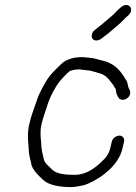

<svg xmlns="http://www.w3.org/2000/svg" viewBox="-20 -720 555 783"><path d="M372.6 -555C379.6 -555 386.3 -557.3 392.7 -562L408.5 -574C431.6 -590.7 436.8 -597.8 458 -615C477.1 -629.6 486.9 -644.2 503.9 -658C522.9 -675.2 515.7 -700.6 493 -699.5C481.3 -698.9 474.6 -691.9 467.1 -685C453.3 -673.7 446.1 -662 430.1 -650C420.9 -642 413 -635.3 406.4 -630C401.2 -624.7 393.4 -618.3 383.1 -611L367.1 -598C347.5 -583.8 350 -555 372.6 -555ZM467.1 -167C453.4 -167 438.9 -155.5 435.8 -142L430 -117C424.8 -94.4 413.5 -78.1 399 -65C369.5 -36.4 333.9 -7 283.6 -7C247.9 -7 211.9 -10.3 194.2 -27C183.2 -38.2 163 -53.8 158.9 -69C154.5 -91.5 147.9 -110.4 147.9 -138C146.1 -160.5 142.4 -183.8 149.2 -213C156.7 -245.7 167.8 -271 176.7 -302C187.9 -332.6 204.3 -362.3 220.9 -385C226.4 -392.5 254.2 -423.2 264.3 -430C274.7 -434.7 290.1 -437 304.9 -437L320.4 -435C326.9 -434.3 332.8 -433.7 338 -433C342 -433 346.5 -432.3 351.5 -431L369.4 -426C375.6 -424 381.2 -422.3 386.2 -421C407.2 -415.4 419 -403 429.8 -389L440.6 -375C443.3 -369.7 446.5 -364.7 450.1 -360C451.7 -358 452.4 -355.7 452.5 -353C453.2 -339.8 457.7 -331 463.3 -322C468.6 -311.8 484.6 -309.6 497.5 -318.5C515.1 -330.5 513.3 -349.4 505.1 -360C500.7 -370 501.3 -382.1 495.5 -392C491.4 -397.3 488.2 -402.3 486 -407C465.3 -439.1 440.8 -464.1 393.4 -474L374.6 -479C357.3 -484 339.2 -485.1 318.4 -487C301.9 -487 285.9 -485.8 272.3 -482C245.1 -472.9 238.6 -468.8 213.3 -443C189.1 -418.7 177.7 -406.9 162.5 -379C151 -358.6 135.7 -331.1 128.6 -306C118.1 -275.8 107.3 -248.1 99.4 -214C89 -169 96.3 -135.4 97.9 -99C99.9 -78.6 105.9 -64.6 108.6 -46C117 -23.2 135.8 -5.2 154.2 12C177.9 35.7 221.7 43 273.1 43C290.3 41.8 304 39.1 318.7 36C345.7 29.1 372.1 12.5 393.2 -1C428.8 -26.9 467.4 -62.4 479.8 -116L485.8 -142C488.9 -155.5 480.7 -167 467.1 -167Z"/></svg>

Font: HoneyBee
Style: BookIt
Weight: 300
Foundry: Cannot Into Space Fonts
Version: Version 0.89